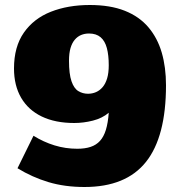

<svg xmlns="http://www.w3.org/2000/svg" viewBox="-20 -734 724 768"><path d="M318 14Q239 14 174 -5.5Q109 -25 50 -61L114 -191Q154 -166 198 -152.5Q242 -139 289 -139Q320 -139 342.5 -146.5Q365 -154 380 -170.5Q395 -187 403.5 -214.5Q412 -242 415 -283Q389 -261 351.5 -251.5Q314 -242 277 -242Q201 -242 147 -268Q93 -294 64.5 -343Q36 -392 36 -460Q36 -547 75.5 -603.5Q115 -660 183.5 -687Q252 -714 339 -714Q421 -714 479 -691Q537 -668 573.5 -625Q610 -582 627 -523.5Q644 -465 644 -393Q644 -187 564 -86.5Q484 14 318 14ZM332 -359Q349 -359 364 -365.5Q379 -372 390.5 -385.5Q402 -399 408.5 -420.5Q415 -442 415 -473Q415 -513 407.5 -541.5Q400 -570 382.5 -585Q365 -600 336 -600Q319 -600 304.5 -594Q290 -588 279 -575Q268 -562 262 -541.5Q256 -521 256 -491Q256 -438 266 -409Q276 -380 293.5 -369.5Q311 -359 332 -359Z"/></svg>

Font: Literata Variable Black
Style: Regular
Weight: 900
Designer: Latin by Veronika Burian and Jose Scaglione. Greek by Irene Vlachou. Cyrillic by Vera Evstafieva.
Foundry: TypeTogether
Version: Version 3.021